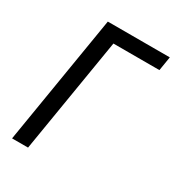

<svg xmlns="http://www.w3.org/2000/svg" viewBox="-177 -841 865 947"><g transform="rotate(30 255.5 -367.5)"><path d="M37 0 158 -735H511L498 -655H236L128 0Z"/></g></svg>

Font: Iosevka Medium Oblique
Style: Regular
Weight: 500
Italic angle: -9°
Monospace: yes
Designer: Belleve Invis
Foundry: Belleve Invis
Version: Version 32.5.0; ttfautohint (v1.8.4)